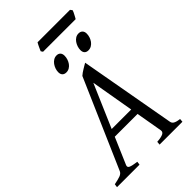

<svg xmlns="http://www.w3.org/2000/svg" viewBox="-287 -1020 1117 1117"><g transform="rotate(-45 271.5 -461.5)"><path d="M181.2 -216.8 111.3 -54.2Q104.5 -39.1 118.9 -32.5Q133.3 -25.9 170.9 -21L168 0H-17.1L-14.2 -21Q16.6 -26.9 35.2 -33.4Q53.7 -40 60.1 -54.2L297.9 -600.1Q304.2 -606 313 -612.1Q321.8 -618.2 331.1 -623.8Q340.3 -629.4 348.9 -634.5Q357.4 -639.6 363.8 -643.1L469.2 -54.2Q470.2 -47.4 472.9 -42.2Q475.6 -37.1 481.4 -33Q487.3 -28.8 497.3 -25.9Q507.3 -22.9 522.9 -21L521 0H333L335 -21Q369.6 -23.4 384.8 -31Q399.9 -38.6 397 -54.2L368.7 -216.8ZM360.8 -261.2 314.9 -526.9 200.2 -261.2ZM308.1 -756.3Q308.1 -742.7 303.7 -729.2Q299.3 -715.8 291.5 -704.8Q283.7 -693.8 272.2 -687Q260.7 -680.2 247.1 -680.2Q231.4 -680.2 222.7 -689Q213.9 -697.8 213.9 -714.4Q213.9 -727.5 218.5 -741Q223.1 -754.4 231.2 -765.6Q239.3 -776.9 250.7 -783.9Q262.2 -791 275.9 -791Q291 -791 299.6 -782Q308.1 -772.9 308.1 -756.3ZM490.2 -756.3Q490.2 -742.7 485.8 -729.2Q481.4 -715.8 473.4 -704.8Q465.3 -693.8 453.9 -687Q442.4 -680.2 428.2 -680.2Q413.1 -680.2 404.5 -689Q396 -697.8 396 -714.4Q396 -727.5 400.4 -741Q404.8 -754.4 412.6 -765.6Q420.4 -776.9 431.6 -783.9Q442.9 -791 457 -791Q472.2 -791 481.2 -782Q490.2 -772.9 490.2 -756.3ZM528.3 -910.6Q526.9 -905.3 523.7 -898.4Q520.5 -891.6 516.8 -884.8Q513.2 -877.9 509.8 -871.6Q506.3 -865.2 503.9 -861.3H235.8L228 -873Q230 -877.9 232.9 -884.5Q235.8 -891.1 239 -897.9Q242.2 -904.8 245.6 -911.4Q249 -918 252 -922.9H519Z"/></g></svg>

Font: Gentium Plus Am
Style: Italic
Weight: 400
Italic angle: -8°
Designer: J. Victor Gaultney, Annie Olsen, Iska Routamaa, Becca Hirsbrunner
Foundry: SIL International
Version: Version 5.000